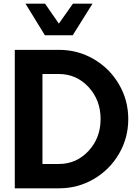

<svg xmlns="http://www.w3.org/2000/svg" viewBox="-20 -1020 752 1040"><path d="M223.1 -829.1 118.2 -1000H224.1L298.8 -892.1L375 -1000H481L374 -829.1ZM60.1 0V-750H299.8Q401.9 -750 488 -699.7Q574.2 -649.4 624.5 -563.2Q674.8 -477.1 674.8 -375Q674.8 -272.9 624.5 -186.8Q574.2 -100.6 488 -50.3Q401.9 0 299.8 0ZM210 -131.8H298.8Q394 -131.8 459.5 -202.4Q524.9 -272.9 524.9 -375Q524.9 -478 459.5 -548.6Q394 -619.1 298.8 -619.1H210Z"/></svg>

Font: Orkney
Style: Bold
Weight: 700
Designer: Samuel Oakes and Alfredo Marco Pradil
Foundry: Alfredo Marco Pradil
Version: 1.0